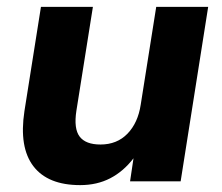

<svg xmlns="http://www.w3.org/2000/svg" viewBox="-20 -527 646 558"><path d="M213 11Q119 11 77 -44Q35 -99 51 -204L99 -507H250L202 -205Q194 -153 211.5 -130Q229 -107 272 -107Q320 -107 350.5 -138.5Q381 -170 389 -223L434 -507H585L505 0H358L368 -67Q339 -29 300.5 -9Q262 11 213 11Z"/></svg>

Font: Mulish ExtraBold
Style: Italic
Weight: 800
Italic angle: -9°
Designer: Vernon Adams
Foundry: Vernon Adams
Version: Version 3.603; ttfautohint (v1.8.3)